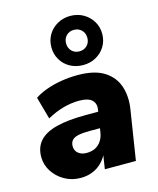

<svg xmlns="http://www.w3.org/2000/svg" viewBox="-121 -890 809 985"><g transform="rotate(-15 284.0 -397.5)"><path d="M185 11Q138 11 99.5 -11Q61 -33 38.5 -68.5Q16 -104 16 -145Q16 -197 46 -230Q76 -263 137 -278.5Q198 -294 291 -294H370L356 -210H291Q254 -210 230.5 -205Q207 -200 196.5 -188Q186 -176 186 -157Q186 -133 203 -119Q220 -105 247 -105Q274 -105 293.5 -115Q313 -125 325.5 -144Q338 -163 342 -188L360 -303Q366 -336 346 -355Q326 -374 279 -374Q236 -374 193 -362Q150 -350 107 -326L74 -444Q100 -462 137.5 -475.5Q175 -489 218 -496Q261 -503 304 -503Q395 -503 446 -470Q497 -437 514.5 -382Q532 -327 521 -261L480 0H315L330 -96H338Q323 -59 299.5 -35Q276 -11 247 0Q218 11 185 11ZM347 -545Q309 -545 278 -562Q247 -579 229.5 -609Q212 -639 212 -675Q212 -712 229.5 -741.5Q247 -771 278 -788.5Q309 -806 346 -806Q385 -806 415.5 -788.5Q446 -771 464 -741.5Q482 -712 482 -675Q482 -638 464 -608.5Q446 -579 415.5 -562Q385 -545 347 -545ZM346 -618Q371 -618 387 -634Q403 -650 403 -675Q403 -700 387 -716Q371 -732 346 -732Q322 -732 306 -716Q290 -700 290 -675Q290 -650 306 -634Q322 -618 346 -618Z"/></g></svg>

Font: Nunito Sans 12pt Black
Style: Italic
Weight: 900
Italic angle: -9°
Designer: Vernon Adams
Foundry: Vernon Adams
Version: Version 3.101;gftools[0.9.27]